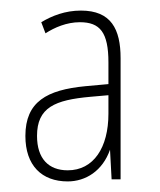

<svg xmlns="http://www.w3.org/2000/svg" viewBox="-20 -742 303 363"><path d="M133 -722C103 -722 78 -712 58 -700L66 -679C83 -690 106 -700 131 -700C169 -700 185 -681 185 -624V-583L141 -579C69 -572 28 -550 28 -485C28 -429 59 -399 108 -399C142 -399 174 -419 188 -459L191 -403H208V-632C208 -687 190 -722 133 -722ZM151 -559 185 -562V-527C185 -463 157 -420 108 -420C72 -420 50 -442 50 -485C50 -539 84 -553 151 -559Z"/></svg>

Font: Noto Sans Malayalam ExtraCondensed Thin
Style: Regular
Weight: 100
Width: 2
Designer: Jelle Bosma - Monotype Design Team
Foundry: Monotype Imaging Inc.
Version: Version 2.104